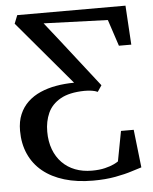

<svg xmlns="http://www.w3.org/2000/svg" viewBox="-53 -788 673 842"><g transform="rotate(-5 283.0 -367.0)"><path d="M323 9Q252.5 9 197 -7.8Q141.5 -24.5 102.5 -56.2Q63.5 -88 43 -133.8Q22.5 -179.5 22.5 -236.5Q22.5 -278 35.8 -309Q49 -340 72.5 -362.2Q96 -384.5 128 -398.5Q160 -412.5 197 -419Q216 -422.5 236.2 -424.2Q256.5 -426 277 -426L40 -706.5L54.5 -743H531L541.5 -570.5H487L448.5 -687L166.5 -697L230.5 -616L395.5 -404.5L377 -377Q366 -382 351.8 -384.2Q337.5 -386.5 319 -386.5Q252 -385.5 213 -363.2Q174 -341 157.5 -304.2Q141 -267.5 141 -222.5Q141 -179 154 -144.2Q167 -109.5 191 -85Q215 -60.5 248 -47.8Q281 -35 321.5 -35Q355 -35 379.2 -41Q403.5 -47 418.5 -54.2Q433.5 -61.5 438.5 -65.5L463.5 -197.5H519.5L538.5 -30.5Q524.5 -26.5 494.5 -16.8Q464.5 -7 421.2 1Q378 9 323 9Z"/></g></svg>

Font: Merriweather 72pt
Style: Regular
Weight: 400
Version: Version 2.100